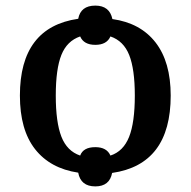

<svg xmlns="http://www.w3.org/2000/svg" viewBox="-20 -611 680 685"><path d="M259 5Q159 -10 105 -79Q51 -148 51 -270Q51 -514 259 -544Q268 -591 320 -591Q371 -591 381 -543Q481 -529 535 -459.5Q589 -390 589 -270Q589 -24 380 6Q371 54 320 54Q268 54 259 5ZM320 -86Q361 -86 374 -56Q420 -71 440.5 -122.5Q461 -174 461 -270Q461 -364 441 -414.5Q421 -465 374 -481Q361 -451 320 -451Q279 -451 266 -481Q219 -465 199 -415Q179 -365 179 -270Q179 -175 199 -123.5Q219 -72 266 -56Q277 -86 320 -86Z"/></svg>

Font: Noto Serif SemiBold
Style: Regular
Weight: 600
Designer: Monotype Design Team
Foundry: Monotype Imaging Inc.
Version: Version 1.001